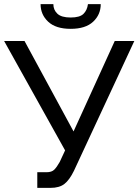

<svg xmlns="http://www.w3.org/2000/svg" viewBox="-20 -909 672 932"><path d="M161 3V-73H206Q231 -73 243.5 -85.5Q256 -98 270 -123L296 -179L0 -710H99L337 -271L537 -710H632L339 -80Q317 -35 292.5 -16Q268 3 225 3ZM177 -889H239Q239 -861 258.5 -842.5Q278 -824 323 -824Q367 -824 385 -841.5Q403 -859 407 -889H469Q469 -838 432 -803.5Q395 -769 323 -769Q251 -769 214 -803.5Q177 -838 177 -889Z"/></svg>

Font: YasnoRaleway Medium
Style: Regular
Weight: 500
Designer: Matt McInerney, Pablo Impallari, Rodrigo Fuenzalida
Foundry: Matt McInerney, Pablo Impallari, Rodrigo Fuenzalida
Version: Version 4.026